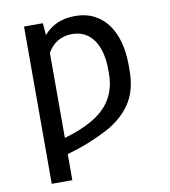

<svg xmlns="http://www.w3.org/2000/svg" viewBox="-84 -625 799 900"><g transform="rotate(-10 315.5 -175.0)"><path d="M89.5 203.1V-545.5H179L183.9 -488.3Q210.6 -519.5 247.2 -536Q283.7 -552.6 333.8 -552.6Q384.2 -552.6 422.9 -532.8Q461.6 -513.1 487.9 -477.6Q514.2 -442.1 527.7 -392.4Q541.2 -342.7 541.2 -282.7V-258.5Q541.2 -161.2 498.6 -98.7Q455.6 -35.5 376.4 5.3Q336.6 25.9 290.3 44.4Q244 62.9 187.5 79.2V203.1ZM187.5 1.8Q262.8 -19.2 319.6 -51.5Q348.4 -67.8 371.3 -88.4Q394.2 -109 410.2 -134.6Q426.1 -160.2 434.7 -191.1Q443.2 -221.9 443.2 -258.5V-282.7Q443.2 -304.7 440.2 -327.2Q437.1 -349.8 430.6 -370.7Q424 -391.7 413.2 -410.2Q402.3 -428.6 386.9 -442.3Q371.4 -456 350.9 -463.8Q330.3 -471.6 304 -471.6Q282.7 -471.6 265.1 -466.4Q247.5 -461.3 233.1 -452.2Q218.8 -443.2 207.4 -430.6Q196 -418 187.5 -403.1Z"/></g></svg>

Font: Inter P
Style: Regular
Weight: 400
Designer: Rasmus Andersson
Foundry: rsms
Version: Version 3.018;git-588b23468